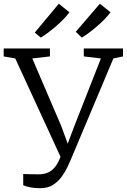

<svg xmlns="http://www.w3.org/2000/svg" viewBox="-29 -1005 685 1038"><path d="M189.5 12.5Q157.5 12.5 134.5 7.8Q111.5 3 96.5 -3.5V-64.5Q97.5 -64 109 -63.8Q120.5 -63.5 135.5 -63.2Q150.5 -63 162.8 -62.8Q175 -62.5 178 -62.5Q214 -62.5 238.2 -76Q262.5 -89.5 279.8 -118.5Q297 -147.5 310.5 -194.5L311 -129.5L53.5 -689L-9 -700V-743H241V-700L145.5 -689L302 -324L349.5 -194.5L324.5 -195L373.5 -325L516.5 -689L424 -700V-743H636V-700L584 -689L358 -152Q349 -130.5 335.8 -102.2Q322.5 -74 303.2 -48Q284 -22 256.2 -4.8Q228.5 12.5 189.5 12.5ZM289 -985 346.5 -938.5Q331.5 -918.5 312 -898.8Q292.5 -879 271.2 -860.8Q250 -842.5 229.5 -827.5Q209 -812.5 192 -802H191L159 -829ZM511 -985 568.5 -938.5Q553.5 -918.5 534 -898.8Q514.5 -879 493.2 -860.8Q472 -842.5 451.5 -827.5Q431 -812.5 414 -802H413L380.5 -833Z"/></svg>

Font: Merriweather 7pt Light
Style: Regular
Weight: 300
Designer: Eben Sorkin
Foundry: Eben Sorkin
Version: Version 2.200;gftools[0.9.31]